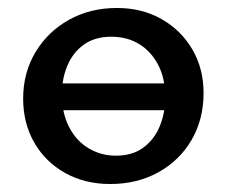

<svg xmlns="http://www.w3.org/2000/svg" viewBox="-20 -450 569 481"><path d="M256 11Q193 11 143.5 -16.5Q94 -44 66 -92.5Q38 -141 38 -203Q38 -268 69 -319.5Q100 -371 153 -400.5Q206 -430 273 -430Q336 -430 385 -402Q434 -374 462 -326Q490 -278 490 -217Q490 -151 460 -99.5Q430 -48 377 -18.5Q324 11 256 11ZM270 -60Q312 -60 339.5 -80.5Q367 -101 380.5 -134.5Q394 -168 394 -206Q394 -254 376 -288Q358 -322 328 -340Q298 -358 259 -358Q218 -358 190.5 -338.5Q163 -319 149 -286Q135 -253 135 -214Q135 -167 153 -132Q171 -97 202 -78.5Q233 -60 270 -60ZM113 -174V-241H416V-174Z"/></svg>

Font: Ysabeau SemiBold
Style: Regular
Weight: 600
Designer: Christian Thalmann (Catharsis Fonts)
Version: Version 2.000;gftools[0.9.27.dev2+g8671c4b]